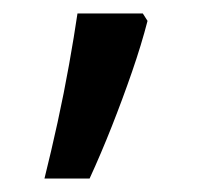

<svg xmlns="http://www.w3.org/2000/svg" viewBox="-20 -136 308 285"><path d="M46 129Q56 89 65.5 45.5Q75 2 82.5 -40Q90 -82 95 -116H192L199 -105Q190 -70 176 -29.5Q162 11 146 51.5Q130 92 113 129Z"/></svg>

Font: guzrati15
Style: Regular
Weight: 400
Designer: Jelle Bosma - Monotype Design Team
Foundry: Monotype Imaging Inc.
Version: Version 2.006